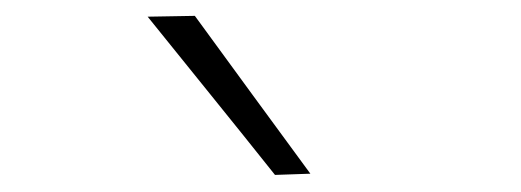

<svg xmlns="http://www.w3.org/2000/svg" viewBox="-20 -798 640 236"><path d="M318 -583Q279 -632 240 -680.2Q201 -728.5 161.5 -777.5L219.5 -778.5Q254.5 -730.5 290 -682Q325.5 -633.5 361.5 -584.5Z"/></svg>

Font: Commissioner ExtraLight
Style: Regular
Weight: 200
Designer: Kostas Bartsokas
Foundry: Kostas Bartsokas
Version: Version 1.000; ttfautohint (v1.8.3)